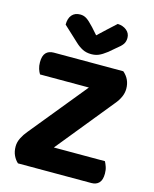

<svg xmlns="http://www.w3.org/2000/svg" viewBox="-124 -924 807 1006"><g transform="rotate(15 279.5 -420.5)"><path d="M328 -480H63Q56 -491 51 -506.5Q46 -522 46 -542Q46 -577 61 -593Q76 -609 103 -609H480Q519 -576 519 -524Q519 -501 509 -479Q499 -457 482 -437L232 -129H509Q515 -118 520.5 -102Q526 -86 526 -66Q526 -31 511 -15.5Q496 0 470 0H72Q57 -13 47 -34Q37 -55 37 -83Q37 -106 48.5 -129Q60 -152 77 -172ZM294 -754Q317 -775 341 -798Q365 -821 388 -841Q417 -840 436.5 -824Q456 -808 456 -783Q456 -763 446.5 -749Q437 -735 412 -716L378 -687Q352 -667 334 -659.5Q316 -652 294 -652Q267 -652 246.5 -662.5Q226 -673 208 -690L125 -767Q125 -801 141 -819.5Q157 -838 186 -838Q205 -838 220.5 -828Q236 -818 262 -790Z"/></g></svg>

Font: Baloo Thambi 2
Style: Bold
Weight: 700
Designer: Aadarsh Rajan and Ek Type
Foundry: Ek Type
Version: Version 1.640;hotconv 1.0.111;makeotfexe 2.5.65597; ttfautoh